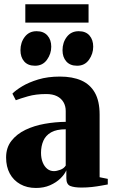

<svg xmlns="http://www.w3.org/2000/svg" viewBox="-20 -898 550 929"><path d="M154 11.5Q110.5 11.5 77.8 -7Q45 -25.5 27.2 -58.5Q9.5 -91.5 9.5 -136Q9.5 -183.5 35.2 -216.5Q61 -249.5 103.2 -269.8Q145.5 -290 196.5 -299Q247.5 -308 298 -308.5V-361Q298 -385 287.2 -403.5Q276.5 -422 255.8 -432.5Q235 -443 203.5 -443Q153.5 -443 115.2 -432Q77 -421 56.5 -413L40 -445Q56 -461.5 87.5 -480.5Q119 -499.5 165 -513.5Q211 -527.5 270 -527.5Q330.5 -527.5 373.2 -508.8Q416 -490 439 -449.5Q462 -409 462 -343.5V-40.5L501.5 -32.5V-5.5Q490.5 -3.5 470 0.2Q449.5 4 424.8 6.8Q400 9.5 374.5 9.5Q339 9.5 320 1.8Q301 -6 301 -36V-74Q292.5 -54 272 -34.2Q251.5 -14.5 221.8 -1.5Q192 11.5 154 11.5ZM241 -70Q254 -70 271.8 -76.5Q289.5 -83 298 -97V-272.5Q253 -272.5 227 -257.5Q201 -242.5 189.8 -216.8Q178.5 -191 178.5 -159Q178.5 -132.5 186.5 -112.5Q194.5 -92.5 208.5 -81.2Q222.5 -70 241 -70ZM149 -580Q115 -580 97 -600.8Q79 -621.5 79 -655Q79 -692.5 100 -719.8Q121 -747 156.5 -747H157.5Q191 -747 209.5 -726.2Q228 -705.5 228 -672Q228 -637.5 207.2 -608.8Q186.5 -580 150 -580ZM352.5 -580Q319 -580 300.8 -600.8Q282.5 -621.5 282.5 -655Q282.5 -692.5 303.5 -719.8Q324.5 -747 360.5 -747H361Q395 -747 413 -726.2Q431 -705.5 431 -672Q431 -637.5 410.5 -608.8Q390 -580 353.5 -580ZM408.5 -877.5V-788.5H102.5V-877.5Z"/></svg>

Font: Merriweather 120pt Black
Style: Regular
Weight: 900
Designer: Eben Sorkin
Foundry: Eben Sorkin
Version: Version 2.100